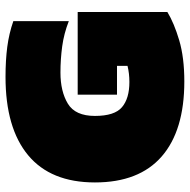

<svg xmlns="http://www.w3.org/2000/svg" viewBox="-16 -678 704 713"><g transform="rotate(-90 336.5 -322.0)"><path d="M390 10Q208 10 111.5 -74Q15 -158 15 -322Q15 -486 116 -570Q217 -654 407 -654Q469 -654 518.5 -647.5Q568 -641 614 -625V-419Q568 -437 520.5 -443.5Q473 -450 423 -450Q353 -450 307.5 -422.5Q262 -395 262 -322Q262 -249 294.5 -221.5Q327 -194 388 -194Q420 -194 448 -201V-240H341V-386H648V-53Q607 -28 543 -9Q479 10 390 10Z"/></g></svg>

Font: Boz Display
Style: Regular
Weight: 900
Version: Version 2.000; ttfautohint (v1.8.3)